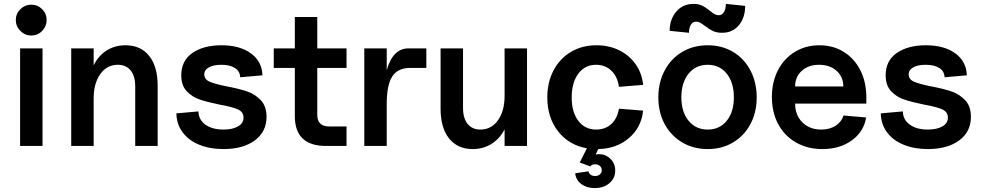

<svg xmlns="http://www.w3.org/2000/svg" viewBox="-20 -748 5035 984"><path d="M198 -500V0H83V-500ZM140 -724Q173 -724 196 -701Q219 -678 219 -645Q219 -613 196 -589.5Q173 -566 140 -566Q108 -566 84.5 -589.5Q61 -613 61 -645Q61 -678 84.5 -701Q108 -724 140 -724Z M584 -416Q528 -416 494 -368.5Q460 -321 460 -243V0H345V-500H460V-413Q483 -461 525.5 -488.5Q568 -516 623 -516Q701 -516 744.5 -461.5Q788 -407 788 -309V0H673V-305Q673 -358 649.5 -387Q626 -416 584 -416Z M884 -167 997 -177Q998 -134 1033 -109Q1068 -84 1125 -84Q1171 -84 1199.5 -100Q1228 -116 1228 -145Q1228 -175 1198 -188Q1168 -201 1105 -212Q1042 -225 1003.5 -238Q965 -251 937 -280.5Q909 -310 909 -362Q909 -437 966 -476.5Q1023 -516 1115 -516Q1209 -516 1266 -474.5Q1323 -433 1325 -362L1211 -352Q1210 -383 1184 -399.5Q1158 -416 1114 -416Q1075 -416 1051 -403Q1027 -390 1027 -367Q1027 -341 1055 -329Q1083 -317 1144 -305Q1207 -293 1247.5 -279Q1288 -265 1317 -234Q1346 -203 1346 -149Q1346 -73 1286 -28.5Q1226 16 1125 16Q1055 16 1000.5 -6.5Q946 -29 915.5 -70.5Q885 -112 884 -167Z M1491 -153V-400H1383V-500H1491V-661H1606V-500H1756V-400H1606V-160Q1606 -100 1666 -100H1756V0H1651Q1491 0 1491 -153Z M1962 -500V-388Q1977 -443 2005 -471.5Q2033 -500 2073 -500H2165V-400H2083Q2019 -400 1990.5 -356.5Q1962 -313 1962 -215V0H1847V-500Z M2238 -191V-500H2353V-195Q2353 -142 2376.5 -113Q2400 -84 2442 -84Q2498 -84 2532 -131.5Q2566 -179 2566 -257V-500H2681V0H2566V-85Q2542 -38 2499.5 -11Q2457 16 2403 16Q2325 16 2281.5 -38.5Q2238 -93 2238 -191Z M2928 140 2996 130Q2998 141 3007 147.5Q3016 154 3030 154Q3045 154 3054.5 145.5Q3064 137 3064 124Q3064 111 3054.5 102.5Q3045 94 3030 94Q3013 94 3005 105L2951 85L2988 12Q2896 -4 2840.5 -74.5Q2785 -145 2785 -249Q2785 -327 2817 -387.5Q2849 -448 2906 -482Q2963 -516 3037 -516Q3101 -516 3153 -490.5Q3205 -465 3237.5 -419Q3270 -373 3276 -313L3152 -303Q3145 -355 3113.5 -385.5Q3082 -416 3035 -416Q2978 -416 2944 -370.5Q2910 -325 2910 -248Q2910 -173 2944 -128.5Q2978 -84 3035 -84Q3082 -84 3113 -112.5Q3144 -141 3152 -191L3276 -181Q3267 -95 3203.5 -40.5Q3140 14 3046 16L3033 44Q3043 42 3049 42Q3084 42 3108.5 66Q3133 90 3133 126Q3133 165 3103.5 190.5Q3074 216 3028 216Q2987 216 2959 195Q2931 174 2928 140Z M3354 -249Q3354 -326 3386.5 -387Q3419 -448 3476.5 -482Q3534 -516 3607 -516Q3680 -516 3737 -482Q3794 -448 3826 -387Q3858 -326 3858 -249Q3858 -172 3826 -112Q3794 -52 3737 -18Q3680 16 3607 16Q3534 16 3476.5 -18Q3419 -52 3386.5 -112Q3354 -172 3354 -249ZM3534 -728Q3561 -728 3580 -718.5Q3599 -709 3619 -692Q3633 -681 3642.5 -675.5Q3652 -670 3663 -670Q3681 -670 3690.5 -686.5Q3700 -703 3700 -728L3799 -718Q3799 -658 3767 -619Q3735 -580 3680 -580Q3653 -580 3634 -589Q3615 -598 3593 -615Q3577 -627 3568 -632Q3559 -637 3548 -637Q3530 -637 3520.5 -621Q3511 -605 3511 -580L3412 -590Q3412 -648 3445.5 -688Q3479 -728 3534 -728ZM3607 -84Q3668 -84 3704.5 -129Q3741 -174 3741 -249Q3741 -325 3704.5 -370.5Q3668 -416 3607 -416Q3546 -416 3509 -370.5Q3472 -325 3472 -249Q3472 -174 3509 -129Q3546 -84 3607 -84Z M3936 -251Q3936 -328 3967 -388Q3998 -448 4053.5 -482Q4109 -516 4179 -516Q4250 -516 4304.5 -482Q4359 -448 4389.5 -387.5Q4420 -327 4420 -248V-217H4055Q4055 -158 4092 -121Q4129 -84 4189 -84Q4231 -84 4261.5 -103Q4292 -122 4303 -156L4419 -146Q4407 -73 4345.5 -28.5Q4284 16 4195 16Q4119 16 4060 -17.5Q4001 -51 3968.5 -111.5Q3936 -172 3936 -251ZM4178 -416Q4123 -416 4089 -385Q4055 -354 4055 -305H4302Q4302 -354 4267.5 -385Q4233 -416 4178 -416Z M4494 -167 4607 -177Q4608 -134 4643 -109Q4678 -84 4735 -84Q4781 -84 4809.5 -100Q4838 -116 4838 -145Q4838 -175 4808 -188Q4778 -201 4715 -212Q4652 -225 4613.5 -238Q4575 -251 4547 -280.5Q4519 -310 4519 -362Q4519 -437 4576 -476.5Q4633 -516 4725 -516Q4819 -516 4876 -474.5Q4933 -433 4935 -362L4821 -352Q4820 -383 4794 -399.5Q4768 -416 4724 -416Q4685 -416 4661 -403Q4637 -390 4637 -367Q4637 -341 4665 -329Q4693 -317 4754 -305Q4817 -293 4857.5 -279Q4898 -265 4927 -234Q4956 -203 4956 -149Q4956 -73 4896 -28.5Q4836 16 4735 16Q4665 16 4610.5 -6.5Q4556 -29 4525.5 -70.5Q4495 -112 4494 -167Z"/></svg>

Font: MedMera Sans Semibold
Style: Regular
Weight: 600
Designer: Kasper Nordkvist
Foundry: UNCUT.wtf
Version: Version 1.300